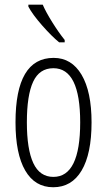

<svg xmlns="http://www.w3.org/2000/svg" viewBox="-20 -786 455 816"><path d="M369.1 -266.1Q369.1 -132.3 326.9 -61.3Q284.7 9.8 206.1 9.8Q128.4 9.8 87.2 -61.3Q45.9 -132.3 45.9 -266.1Q45.9 -540 208 -540Q284.2 -540 326.7 -468.3Q369.1 -396.5 369.1 -266.1ZM94.2 -266.1Q94.2 -151.4 121.6 -92.8Q148.9 -34.2 207 -34.2Q320.8 -34.2 320.8 -266.1Q320.8 -496.1 207 -496.1Q147.5 -496.1 120.8 -438.5Q94.2 -380.9 94.2 -266.1ZM231.4 -606Q199.7 -631.8 158.9 -678.2Q118.2 -724.6 100.6 -757.8V-766.1H161.6Q174.8 -735.4 201.9 -691.9Q229 -648.4 254.9 -616.2V-606Z"/></svg>

Font: TypoPRO Open Sans Condensed
Style: Regular
Weight: 300
Width: 3
Foundry: Ascender Corporation
Version: Version 1.10